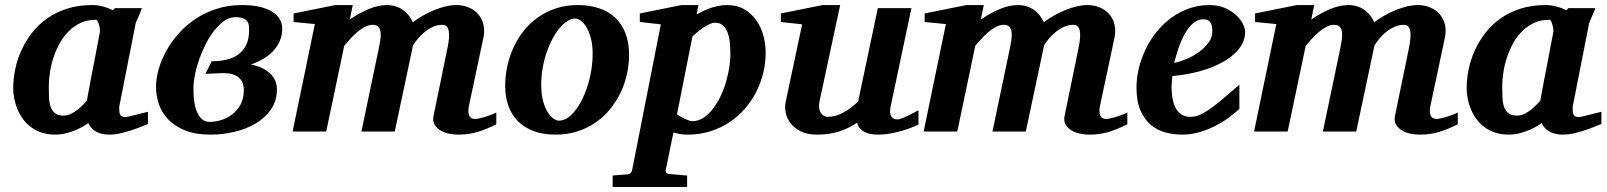

<svg xmlns="http://www.w3.org/2000/svg" viewBox="-20 -520 6353 759"><path d="M375 -394Q375.5 -396 374.8 -403.8Q374 -411.6 371.8 -420.2Q369.6 -428.7 366.5 -435.3Q363.3 -441.9 358.9 -441.9Q326.7 -441.9 300.5 -430.2Q274.4 -418.5 253.7 -398.4Q232.9 -378.4 217.8 -352.1Q202.6 -325.7 192.6 -296.1Q182.6 -266.6 177.7 -235.8Q172.9 -205.1 172.9 -176.8Q172.9 -156.7 173.6 -136.7Q174.3 -116.7 179.4 -100.1Q184.6 -83.5 196.5 -73.2Q208.5 -63 231 -63Q247.1 -63 261.5 -70.3Q275.9 -77.6 287.8 -87.2Q299.8 -96.7 308.8 -106.4Q317.9 -116.2 323.2 -121.1Q326.7 -141.1 328.9 -152.1Q331.1 -163.1 332.8 -173.1Q334.5 -183.1 336.9 -195.8Q339.4 -208.5 344 -232.2Q348.6 -255.9 356 -294.2Q363.3 -332.5 375 -394ZM564.9 -29.8Q547.9 -22.9 529.1 -15.6Q510.3 -8.3 490.7 -2.2Q471.2 3.9 451.7 8.1Q432.1 12.2 413.1 12.2Q381.3 12.2 360.1 0.5Q338.9 -11.2 329.1 -33.2Q315.9 -24.4 300.8 -16.1Q285.6 -7.8 269 -1.7Q252.4 4.4 234.9 8.3Q217.3 12.2 199.2 12.2Q168.5 12.2 144 3.9Q119.6 -4.4 101.1 -18.6Q82.5 -32.7 69.6 -51.3Q56.6 -69.8 48.3 -90.1Q40 -110.4 36.1 -131.3Q32.2 -152.3 32.2 -170.9Q32.2 -208 40.3 -246.8Q48.3 -285.6 65.2 -322.3Q82 -358.9 107.4 -391.4Q132.8 -423.8 167.5 -448Q202.1 -472.2 246.3 -486.1Q290.5 -500 344.2 -500Q366.2 -500 387.9 -494.1Q409.7 -488.3 426.8 -479L434.1 -487.8H541Q538.6 -480.5 534.7 -471.2Q530.8 -461.9 526.9 -453.1Q522.9 -444.3 519.8 -437.3Q516.6 -430.2 516.1 -426.8L451.2 -97.2Q451.2 -85.9 451.9 -78.1Q452.6 -70.3 455.6 -65.7Q458.5 -61 463.9 -59.1Q469.2 -57.1 478 -57.1Q480 -57.1 492.4 -60.1Q504.9 -63 519.8 -66.9Q534.7 -70.8 547.9 -74Q561 -77.1 564.9 -78.1Z M964.8 -401.9Q964.8 -411.1 963.6 -420.2Q962.4 -429.2 957 -436.3Q951.7 -443.4 940.7 -447.8Q929.7 -452.1 909.7 -452.1Q888.2 -452.1 867.9 -438.5Q847.7 -424.8 829.1 -401.9Q810.5 -378.9 795.2 -349.4Q779.8 -319.8 768.6 -288.6Q757.3 -257.3 751 -226.1Q744.6 -194.8 744.6 -168.9Q744.6 -140.1 748.3 -116.2Q752 -92.3 759.8 -75Q767.6 -57.6 779.8 -47.9Q792 -38.1 809.1 -38.1Q830.1 -38.1 853.8 -45.2Q877.4 -52.2 897.5 -67.6Q917.5 -83 930.7 -106.4Q943.8 -129.9 943.8 -163.1Q943.8 -198.2 922.6 -214.6Q901.4 -231 864.7 -231Q860.4 -231 852.3 -230.7Q844.2 -230.5 834.5 -230Q824.7 -229.5 813.5 -229Q802.2 -228.5 792 -228L816.9 -277.8Q846.7 -277.8 873.5 -283.7Q900.4 -289.6 920.7 -303.7Q940.9 -317.9 952.9 -341.8Q964.8 -365.7 964.8 -401.9ZM1095.7 -407.2Q1095.7 -379.4 1085.4 -356.7Q1075.2 -334 1058.1 -316.4Q1041 -298.8 1018.6 -286.1Q996.1 -273.4 971.7 -265.1Q994.1 -260.7 1013.2 -252.2Q1032.2 -243.7 1045.9 -231.2Q1059.6 -218.8 1067.1 -202.6Q1074.7 -186.5 1074.7 -167Q1074.7 -121.6 1051.5 -87.9Q1028.3 -54.2 991 -32Q953.6 -9.8 907 1.2Q860.4 12.2 814 12.2Q752.9 12.2 711.4 -4.6Q669.9 -21.5 644.5 -48.3Q619.1 -75.2 607.9 -108.9Q596.7 -142.6 596.7 -175.8Q596.7 -208.5 606.9 -245.4Q617.2 -282.2 637 -318.1Q656.7 -354 685.8 -387Q714.8 -419.9 752.7 -445.1Q790.5 -470.2 836.4 -485.1Q882.3 -500 936 -500Q980 -500 1010.3 -492.2Q1040.5 -484.4 1059.6 -471.4Q1078.6 -458.5 1087.2 -441.9Q1095.7 -425.3 1095.7 -407.2Z M1941.9 -28.8Q1903.8 -9.3 1868.4 1.5Q1833 12.2 1794.4 12.2Q1771.5 12.2 1751.7 7.6Q1731.9 2.9 1717.8 -6.6Q1703.6 -16.1 1696.8 -29.8Q1689.9 -43.5 1693.8 -62L1748.5 -328.1Q1768.6 -421.9 1729.5 -421.9Q1707.5 -421.9 1688.2 -412.4Q1668.9 -402.8 1654.1 -389.6Q1639.2 -376.5 1628.4 -362.8Q1617.7 -349.1 1612.8 -340.8L1540.5 0H1408.7L1477.5 -329.1Q1480.5 -343.8 1483.2 -360.1Q1485.8 -376.5 1484.6 -390.1Q1483.4 -403.8 1476.6 -412.8Q1469.7 -421.9 1453.6 -421.9Q1438 -421.9 1421.9 -413.3Q1405.8 -404.8 1391.1 -392.1Q1376.5 -379.4 1363.5 -365Q1350.6 -350.6 1340.8 -338.9L1269.5 0H1136.7L1224.6 -424.8L1140.6 -433.1V-466.8L1305.7 -500H1374.5L1362.8 -442.9Q1398.9 -467.8 1437 -483.9Q1475.1 -500 1509.8 -500Q1530.3 -500 1546.6 -494.1Q1563 -488.3 1575.7 -478.8Q1588.4 -469.2 1597.2 -457Q1606 -444.8 1611.8 -432.1Q1631.3 -446.8 1653.3 -459.2Q1675.3 -471.7 1697.8 -480.7Q1720.2 -489.7 1742.2 -494.9Q1764.2 -500 1783.7 -500Q1810.1 -500 1832.5 -490.7Q1855 -481.4 1870.1 -464.4Q1885.3 -447.3 1891.1 -423.1Q1897 -398.9 1890.6 -369.1L1833.5 -100.1Q1829.1 -78.6 1834.5 -64.2Q1839.8 -49.8 1858.9 -49.8Q1863.8 -49.8 1873.5 -51.8Q1883.3 -53.7 1895 -57.1Q1906.7 -60.5 1918.9 -65.2Q1931.2 -69.8 1941.9 -75.2Z M2322.8 -307.1Q2322.8 -343.8 2315.4 -370.1Q2308.1 -396.5 2297.6 -413.6Q2287.1 -430.7 2275.1 -438.7Q2263.2 -446.8 2253.9 -446.8Q2238.8 -446.8 2222.9 -436.8Q2207 -426.8 2192.1 -408.9Q2177.2 -391.1 2164.1 -366.5Q2150.9 -341.8 2140.9 -312.7Q2130.9 -283.7 2125.2 -251.2Q2119.6 -218.8 2119.6 -185.1Q2119.6 -146.5 2127.2 -119.4Q2134.8 -92.3 2145.8 -75.4Q2156.7 -58.6 2168.5 -50.8Q2180.2 -43 2189 -43Q2215.3 -43 2239.5 -66.9Q2263.7 -90.8 2282.2 -128.9Q2300.8 -167 2311.8 -213.9Q2322.8 -260.7 2322.8 -307.1ZM2466.8 -303.2Q2466.8 -263.7 2458 -225.1Q2449.2 -186.5 2432.1 -151.6Q2415 -116.7 2390.1 -86.7Q2365.2 -56.6 2333 -34.7Q2300.8 -12.7 2261.5 -0.2Q2222.2 12.2 2176.8 12.2Q2125.5 12.2 2087.9 -2.4Q2050.3 -17.1 2025.6 -42.7Q2001 -68.4 1989 -103.8Q1977.1 -139.2 1977.1 -181.2Q1977.1 -220.2 1985.6 -259Q1994.1 -297.9 2010.5 -333.5Q2026.9 -369.1 2051.3 -399.4Q2075.7 -429.7 2107.7 -452.1Q2139.6 -474.6 2179 -487.3Q2218.3 -500 2264.6 -500Q2310.5 -500 2347.9 -487.5Q2385.3 -475.1 2411.6 -450.4Q2438 -425.8 2452.4 -388.9Q2466.8 -352.1 2466.8 -303.2Z M2867.2 -307.1Q2867.2 -328.1 2865.2 -349.9Q2863.3 -371.6 2856.9 -389.4Q2850.6 -407.2 2838.6 -418.7Q2826.7 -430.2 2807.1 -430.2Q2796.4 -430.2 2783.9 -424.3Q2771.5 -418.5 2759 -409.9Q2746.6 -401.4 2735.6 -392.1Q2724.6 -382.8 2717.3 -376L2656.2 -67.9Q2662.1 -64 2669.9 -59.3Q2677.7 -54.7 2686 -50.8Q2694.3 -46.9 2702.4 -43.9Q2710.4 -41 2717.3 -41Q2738.3 -41 2757.6 -52.5Q2776.9 -64 2793.5 -84Q2810.1 -104 2823.7 -130.1Q2837.4 -156.2 2846.9 -186Q2856.4 -215.8 2861.8 -246.8Q2867.2 -277.8 2867.2 -307.1ZM3006.8 -311Q3006.8 -271 2997.1 -231.4Q2987.3 -191.9 2969 -156Q2950.7 -120.1 2923.8 -89.4Q2897 -58.6 2862.8 -36.1Q2828.6 -13.7 2787.1 -0.7Q2745.6 12.2 2698.2 12.2Q2679.7 12.2 2665.8 9.5Q2651.9 6.8 2642.1 3.9L2611.8 151.9Q2610.4 158.7 2614.5 163.3Q2618.7 168 2627 168Q2633.8 168.5 2644 169.4Q2652.8 170.4 2665.8 171.4Q2678.7 172.4 2696.3 173.8V219.2H2401.9V173.8Q2409.7 172.9 2420.2 172.4Q2430.7 171.9 2439.9 170.9Q2450.7 169.9 2461.9 168.9Q2469.7 168 2473.6 163.3Q2477.5 158.7 2479 151.9L2592.3 -423.8L2509.3 -433.1V-466.8L2673.8 -500H2741.2L2733.9 -462.9Q2741.7 -467.3 2754.2 -473.6Q2766.6 -480 2782.2 -485.8Q2797.9 -491.7 2815.9 -495.8Q2834 -500 2854 -500Q2893.6 -500 2922.4 -483.2Q2951.2 -466.3 2970 -439.5Q2988.8 -412.6 2997.8 -378.9Q3006.8 -345.2 3006.8 -311Z M3610.8 -27.8Q3600.6 -22.5 3582.8 -15.4Q3564.9 -8.3 3543.2 -2.2Q3521.5 3.9 3498 8.1Q3474.6 12.2 3453.1 12.2Q3427.2 12.2 3411.1 6.8Q3395 1.5 3386 -6.1Q3377 -13.7 3373 -21.7Q3369.1 -29.8 3368.2 -35.2Q3335 -12.2 3296.4 0Q3257.8 12.2 3209 12.2Q3171.9 12.2 3146.2 -0.5Q3120.6 -13.2 3105.7 -32.2Q3090.8 -51.3 3086.2 -74Q3081.5 -96.7 3085.9 -117.2L3150.9 -423.8L3066.9 -433.1V-466.8L3231.9 -500H3301.3L3219.2 -117.2Q3216.8 -105.5 3218 -94.7Q3219.2 -84 3223.6 -75.9Q3228 -67.9 3235.4 -63Q3242.7 -58.1 3252 -58.1Q3268.6 -58.1 3284.4 -62.7Q3300.3 -67.4 3315.2 -75.7Q3330.1 -84 3344.2 -94.7Q3358.4 -105.5 3372.1 -118.2L3450.2 -487.8H3583L3501 -100.1Q3495.1 -72.3 3503.2 -60.1Q3511.2 -47.9 3526.9 -47.9Q3530.8 -47.9 3535.9 -49.1Q3541 -50.3 3550 -54Q3559.1 -57.6 3573.5 -64.7Q3587.9 -71.8 3610.8 -84Z M4436.5 -28.8Q4398.4 -9.3 4363 1.5Q4327.6 12.2 4289.1 12.2Q4266.1 12.2 4246.3 7.6Q4226.6 2.9 4212.4 -6.6Q4198.2 -16.1 4191.4 -29.8Q4184.6 -43.5 4188.5 -62L4243.2 -328.1Q4263.2 -421.9 4224.1 -421.9Q4202.1 -421.9 4182.9 -412.4Q4163.6 -402.8 4148.7 -389.6Q4133.8 -376.5 4123 -362.8Q4112.3 -349.1 4107.4 -340.8L4035.2 0H3903.3L3972.2 -329.1Q3975.1 -343.8 3977.8 -360.1Q3980.5 -376.5 3979.2 -390.1Q3978 -403.8 3971.2 -412.8Q3964.4 -421.9 3948.2 -421.9Q3932.6 -421.9 3916.5 -413.3Q3900.4 -404.8 3885.7 -392.1Q3871.1 -379.4 3858.2 -365Q3845.2 -350.6 3835.4 -338.9L3764.2 0H3631.3L3719.2 -424.8L3635.3 -433.1V-466.8L3800.3 -500H3869.1L3857.4 -442.9Q3893.6 -467.8 3931.6 -483.9Q3969.7 -500 4004.4 -500Q4024.9 -500 4041.3 -494.1Q4057.6 -488.3 4070.3 -478.8Q4083 -469.2 4091.8 -457Q4100.6 -444.8 4106.4 -432.1Q4126 -446.8 4147.9 -459.2Q4169.9 -471.7 4192.4 -480.7Q4214.8 -489.7 4236.8 -494.9Q4258.8 -500 4278.3 -500Q4304.7 -500 4327.1 -490.7Q4349.6 -481.4 4364.7 -464.4Q4379.9 -447.3 4385.7 -423.1Q4391.6 -398.9 4385.3 -369.1L4328.1 -100.1Q4323.7 -78.6 4329.1 -64.2Q4334.5 -49.8 4353.5 -49.8Q4358.4 -49.8 4368.2 -51.8Q4377.9 -53.7 4389.6 -57.1Q4401.4 -60.5 4413.6 -65.2Q4425.8 -69.8 4436.5 -75.2Z M4772.5 -396Q4772.5 -404.8 4771.2 -413.3Q4770 -421.9 4766.4 -428.7Q4762.7 -435.5 4755.6 -439.7Q4748.5 -443.8 4737.3 -443.8Q4713.9 -443.8 4695.6 -427.2Q4677.2 -410.6 4663.1 -385Q4648.9 -359.4 4638.7 -328.9Q4628.4 -298.3 4621.6 -271Q4647.5 -276.9 4674.3 -288.6Q4701.2 -300.3 4722.9 -316.7Q4744.6 -333 4758.5 -353Q4772.5 -373 4772.5 -396ZM4902.3 -395Q4902.3 -368.7 4890.4 -346.2Q4878.4 -323.7 4857.4 -305.2Q4836.4 -286.6 4808.3 -271.7Q4780.3 -256.8 4748.3 -246.1Q4716.3 -235.4 4681.9 -228.8Q4647.5 -222.2 4614.3 -219.2Q4613.3 -210 4612.3 -198.2Q4611.3 -186.5 4611.3 -178.2Q4611.3 -152.3 4615.2 -130.4Q4619.1 -108.4 4627.9 -92.3Q4636.7 -76.2 4651.1 -67.1Q4665.5 -58.1 4686.5 -58.1Q4702.6 -58.1 4719.2 -64.5Q4735.8 -70.8 4757.8 -85.7Q4779.8 -100.6 4809.1 -125Q4838.4 -149.4 4879.4 -185.1V-89.8Q4864.7 -75.7 4841.3 -57.9Q4817.9 -40 4788.1 -24.4Q4758.3 -8.8 4724.1 1.7Q4689.9 12.2 4653.3 12.2Q4620.6 12.2 4588.4 3.9Q4556.2 -4.4 4530.5 -25.4Q4504.9 -46.4 4488.8 -82.3Q4472.7 -118.2 4472.7 -173.8Q4472.7 -211.9 4482.2 -251Q4491.7 -290 4509.3 -326.2Q4526.9 -362.3 4552.2 -394Q4577.6 -425.8 4609.6 -449.2Q4641.6 -472.7 4679.7 -486.3Q4717.8 -500 4760.3 -500Q4796.9 -500 4823.7 -487.8Q4850.6 -475.6 4868.2 -458.7Q4885.7 -441.9 4894 -424.1Q4902.3 -406.2 4902.3 -395Z M5742.7 -28.8Q5704.6 -9.3 5669.2 1.5Q5633.8 12.2 5595.2 12.2Q5572.3 12.2 5552.5 7.6Q5532.7 2.9 5518.6 -6.6Q5504.4 -16.1 5497.6 -29.8Q5490.7 -43.5 5494.6 -62L5549.3 -328.1Q5569.3 -421.9 5530.3 -421.9Q5508.3 -421.9 5489 -412.4Q5469.7 -402.8 5454.8 -389.6Q5439.9 -376.5 5429.2 -362.8Q5418.5 -349.1 5413.6 -340.8L5341.3 0H5209.5L5278.3 -329.1Q5281.2 -343.8 5283.9 -360.1Q5286.6 -376.5 5285.4 -390.1Q5284.2 -403.8 5277.3 -412.8Q5270.5 -421.9 5254.4 -421.9Q5238.8 -421.9 5222.7 -413.3Q5206.5 -404.8 5191.9 -392.1Q5177.2 -379.4 5164.3 -365Q5151.4 -350.6 5141.6 -338.9L5070.3 0H4937.5L5025.4 -424.8L4941.4 -433.1V-466.8L5106.4 -500H5175.3L5163.6 -442.9Q5199.7 -467.8 5237.8 -483.9Q5275.9 -500 5310.5 -500Q5331.1 -500 5347.4 -494.1Q5363.8 -488.3 5376.5 -478.8Q5389.2 -469.2 5397.9 -457Q5406.7 -444.8 5412.6 -432.1Q5432.1 -446.8 5454.1 -459.2Q5476.1 -471.7 5498.5 -480.7Q5521 -489.7 5543 -494.9Q5564.9 -500 5584.5 -500Q5610.8 -500 5633.3 -490.7Q5655.8 -481.4 5670.9 -464.4Q5686 -447.3 5691.9 -423.1Q5697.8 -398.9 5691.4 -369.1L5634.3 -100.1Q5629.9 -78.6 5635.3 -64.2Q5640.6 -49.8 5659.7 -49.8Q5664.6 -49.8 5674.3 -51.8Q5684.1 -53.7 5695.8 -57.1Q5707.5 -60.5 5719.7 -65.2Q5731.9 -69.8 5742.7 -75.2Z M6120.6 -394Q6121.1 -396 6120.4 -403.8Q6119.6 -411.6 6117.4 -420.2Q6115.2 -428.7 6112.1 -435.3Q6108.9 -441.9 6104.5 -441.9Q6072.3 -441.9 6046.1 -430.2Q6020 -418.5 5999.3 -398.4Q5978.5 -378.4 5963.4 -352.1Q5948.2 -325.7 5938.2 -296.1Q5928.2 -266.6 5923.3 -235.8Q5918.5 -205.1 5918.5 -176.8Q5918.5 -156.7 5919.2 -136.7Q5919.9 -116.7 5925 -100.1Q5930.2 -83.5 5942.1 -73.2Q5954.1 -63 5976.6 -63Q5992.7 -63 6007.1 -70.3Q6021.5 -77.6 6033.4 -87.2Q6045.4 -96.7 6054.4 -106.4Q6063.5 -116.2 6068.8 -121.1Q6072.3 -141.1 6074.5 -152.1Q6076.7 -163.1 6078.4 -173.1Q6080.1 -183.1 6082.5 -195.8Q6085 -208.5 6089.6 -232.2Q6094.2 -255.9 6101.6 -294.2Q6108.9 -332.5 6120.6 -394ZM6310.5 -29.8Q6293.5 -22.9 6274.7 -15.6Q6255.9 -8.3 6236.3 -2.2Q6216.8 3.9 6197.3 8.1Q6177.7 12.2 6158.7 12.2Q6127 12.2 6105.7 0.5Q6084.5 -11.2 6074.7 -33.2Q6061.5 -24.4 6046.4 -16.1Q6031.2 -7.8 6014.6 -1.7Q5998 4.4 5980.5 8.3Q5962.9 12.2 5944.8 12.2Q5914.1 12.2 5889.6 3.9Q5865.2 -4.4 5846.7 -18.6Q5828.1 -32.7 5815.2 -51.3Q5802.2 -69.8 5793.9 -90.1Q5785.6 -110.4 5781.7 -131.3Q5777.8 -152.3 5777.8 -170.9Q5777.8 -208 5785.9 -246.8Q5793.9 -285.6 5810.8 -322.3Q5827.6 -358.9 5853 -391.4Q5878.4 -423.8 5913.1 -448Q5947.8 -472.2 5991.9 -486.1Q6036.1 -500 6089.8 -500Q6111.8 -500 6133.5 -494.1Q6155.3 -488.3 6172.4 -479L6179.7 -487.8H6286.6Q6284.2 -480.5 6280.3 -471.2Q6276.4 -461.9 6272.5 -453.1Q6268.6 -444.3 6265.4 -437.3Q6262.2 -430.2 6261.7 -426.8L6196.8 -97.2Q6196.8 -85.9 6197.5 -78.1Q6198.2 -70.3 6201.2 -65.7Q6204.1 -61 6209.5 -59.1Q6214.8 -57.1 6223.6 -57.1Q6225.6 -57.1 6238 -60.1Q6250.5 -63 6265.4 -66.9Q6280.3 -70.8 6293.5 -74Q6306.6 -77.1 6310.5 -78.1Z"/></svg>

Font: Charis SIL
Style: Bold Italic
Weight: 700
Italic angle: -11°
Foundry: SIL International
Version: Version 4.112